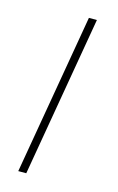

<svg xmlns="http://www.w3.org/2000/svg" viewBox="-89 -569 376 610"><g transform="rotate(15 98.5 -264.0)"><path d="M61.5 0H35.2L126 -528.3H152.3Z"/></g></svg>

Font: Roboto Thin
Style: Italic
Weight: 250
Italic angle: -12°
Designer: Google
Version: Version 2.134; 2016